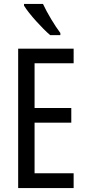

<svg xmlns="http://www.w3.org/2000/svg" viewBox="-20 -963 442 983"><path d="M200 -943H103V-934C129 -891 197 -817 237 -783H289V-794C261 -831 221 -897 200 -943ZM357 0V-76H157V-335H345V-410H157V-639H357V-714H73V0Z"/></svg>

Font: Noto Sans Arabic ExtCond
Style: Regular
Weight: 400
Width: 2
Designer: Monotype Design Team, Nadine Chahine, Nizar Qandah and Khaled Hosny
Foundry: Monotype Imaging Inc.
Version: Version 2.012